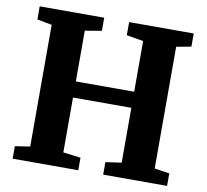

<svg xmlns="http://www.w3.org/2000/svg" viewBox="-81 -833 993 922"><g transform="rotate(10 415.0 -371.5)"><path d="M111.5 -72V-665.5L39.5 -679V-743H354V-679L273 -665.5V-418H557.5V-665L475.5 -679V-743H790.5V-679L718.5 -665.5V-72L791.5 -61V0H480V-61L557.5 -72V-339.5H273V-72L358.5 -61V0H38.5V-61Z"/></g></svg>

Font: Merriweather 24pt ExtraBold
Style: Regular
Weight: 800
Version: Version 2.100